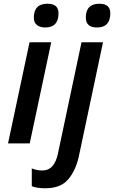

<svg xmlns="http://www.w3.org/2000/svg" viewBox="-20 -767 610 1027"><path d="M222 -620Q293 -620 293 -696Q293 -747 234 -747Q161 -747 161 -673Q161 -645 178.5 -632.5Q196 -620 222 -620ZM23 0H139L254 -541H138ZM499 -620Q570 -620 570 -696Q570 -747 512 -747Q439 -747 439 -673Q439 -620 499 -620ZM223 240Q305 240 345.5 191.5Q386 143 402 68L531 -541H416L290 54Q271 145 207 145Q178 145 150 134V229Q177 240 223 240Z"/></svg>

Font: Noto Sans UI Medium
Style: Italic
Weight: 500
Italic angle: -12°
Designer: Monotype Design Team
Foundry: Monotype Imaging Inc.
Version: Version 1.901